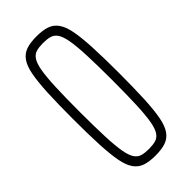

<svg xmlns="http://www.w3.org/2000/svg" viewBox="-226 -745 802 802"><g transform="rotate(-45 175.0 -344.0)"><path d="M175 8Q139 8 115 0Q91 -8 75.5 -29.5Q60 -51 52.5 -90.5Q45 -130 42 -192Q39 -254 39 -344Q39 -434 42 -496Q45 -558 52.5 -597.5Q60 -637 75.5 -658.5Q91 -680 115 -688Q139 -696 175 -696Q211 -696 235 -688Q259 -680 274.5 -658.5Q290 -637 297.5 -597.5Q305 -558 308 -496Q311 -434 311 -344Q311 -254 308 -192Q305 -130 297.5 -90.5Q290 -51 274.5 -29.5Q259 -8 235 0Q211 8 175 8ZM175 -31Q198 -31 214.5 -35.5Q231 -40 242 -56Q253 -72 259 -105.5Q265 -139 267.5 -197Q270 -255 270 -344Q270 -433 267.5 -491Q265 -549 259 -582.5Q253 -616 242 -632Q231 -648 214.5 -652.5Q198 -657 175 -657Q152 -657 135.5 -652.5Q119 -648 108 -632Q97 -616 91 -582.5Q85 -549 82.5 -491Q80 -433 80 -344Q80 -255 82.5 -197Q85 -139 91 -105.5Q97 -72 108 -56Q119 -40 135.5 -35.5Q152 -31 175 -31Z"/></g></svg>

Font: Saira UltraCondensed ExtraLight
Style: Regular
Weight: 250
Width: 1
Designer: Hector Gatti with collaboration of the Omnibus-Type team
Foundry: Omnibus-Type
Version: Version 1.101